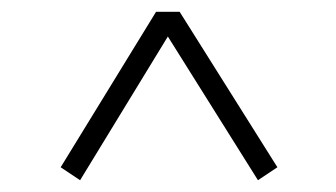

<svg xmlns="http://www.w3.org/2000/svg" viewBox="-20 -511 571 326"><path d="M83 -227 245 -491H285L451 -227L418 -205L265 -449L116 -205Z"/></svg>

Font: Source Serif 4 SmText Light
Style: Regular
Weight: 300
Designer: Frank Grießhammer
Foundry: Adobe
Version: Version 4.005;hotconv 1.1.0;makeotfexe 2.6.0